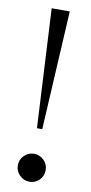

<svg xmlns="http://www.w3.org/2000/svg" viewBox="-84 -735 371 786"><g transform="rotate(10 102.0 -342.5)"><path d="M64.9 -700.2H140.1L112.8 -206.1H90.8ZM40 -43Q40 -67.4 57.1 -84.2Q74.2 -101.1 98.1 -101.1Q121.6 -101.1 138.7 -84Q155.8 -66.9 155.8 -43Q155.8 -18.6 138.9 -1.7Q122.1 15.1 98.1 15.1Q74.7 15.1 57.4 -2Q40 -19 40 -43Z"/></g></svg>

Font: Messapia
Style: Regular
Weight: 400
Designer: Luca Marsano
Foundry: Collletttivo
Version: Version 1.000;FEAKit 1.0